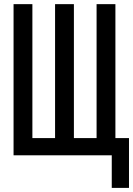

<svg xmlns="http://www.w3.org/2000/svg" viewBox="-20 -749 642 926"><path d="M519 157.2H602.1V-83H536.6V-729H445.8V-83H336.4V-729H245.6V-83H136.2V-729H45.4V0H519Z"/></svg>

Font: Hack
Style: Regular
Weight: 400
Monospace: yes
Designer: Christopher Simpkins
Foundry: Christopher Simpkins
Version: Version 2.010